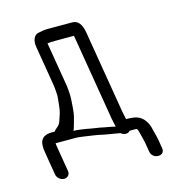

<svg xmlns="http://www.w3.org/2000/svg" viewBox="-96 -600 730 787"><g transform="rotate(-15 269.5 -206.0)"><path d="M172.6 -516C164.4 -516 152.3 -514 134.5 -510.3C114.6 -506.1 108.4 -480 111.8 -459.5L138.8 -297.2C141.2 -282.5 142.6 -271.7 142.8 -265.6C143.5 -250.2 144.9 -245.4 143.8 -235.2C141.5 -213.5 140.3 -185.9 134.2 -166.8C123.8 -138.7 124.6 -128 108.1 -115.2C102.2 -110.6 98.9 -107.7 95 -102H83.5C33.4 -102 28.3 -70.5 34.7 -31.8L51.2 67.5C53.8 83.1 68.3 95 83.3 95C98.3 95 108.8 83.1 106.2 67.5L88.9 -36.5C87.4 -45.5 86.6 -50.7 86.5 -54.8C86.7 -54.9 89.3 -55 91.3 -55H175.2C188.3 -55 233.2 -47.3 248.8 -45.3C267.8 -42.7 287.4 -36.9 308.9 -34.1L354.4 -26.3C358.6 -22.1 366.8 -18 374.4 -18C381.5 -18 386.4 -18.9 393 -26H421.5C421.6 -26 427.6 -22.6 429.3 -12.5L429.4 -12L438.4 23.7C440.1 29.8 441.1 34.1 441.6 37.5L448.1 76.5C449.3 83.7 452.6 91.5 459.6 97.1C466 102.4 473.5 104 480.2 104C487.4 104 494.9 102.1 499.5 96C503.8 90.4 504.3 83.2 503.1 76.5L496.6 37.5C495.8 32.3 494.4 26.3 492.7 20.3L484.5 -11.4C482.6 -21.8 477.6 -33.9 470.1 -44.7C451.2 -72 427.8 -75.6 391.2 -75.9L384.1 -109.9L326.2 -457.5C322.2 -481.7 313.9 -516 279.6 -516ZM334.9 -91.2 342.2 -57C334 -58.4 321.4 -62.4 309.8 -63.9C295.3 -65.8 284.5 -69.6 264 -72.2C238.9 -75.3 203.8 -84.8 170.6 -85C172.8 -90 176 -98.8 177.8 -105.9C185.3 -134.8 190.3 -142.8 192.6 -178.1L194.8 -210.8C196.1 -229.8 194.2 -246.8 192.5 -266.4L192.5 -266.9L160.5 -459C166.4 -460.1 181.1 -461 201.4 -461H273.3Z"/></g></svg>

Font: MewTooHand
Style: BdCondLta
Weight: 400
Designer: Mew Too, Robert Jablonski
Version: Version 0.77